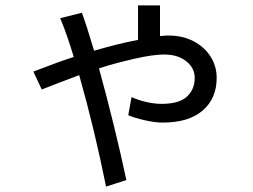

<svg xmlns="http://www.w3.org/2000/svg" viewBox="-20 -630 934 708"><path d="M272 -353Q192 -323 134 -300L103 -366Q201 -404 252 -420Q226 -506 202 -563L282 -583Q300 -534 327 -443Q416 -469 489 -483V-610H570V-497Q592 -499 601 -499Q654 -499 694.5 -477.5Q735 -456 757 -420.5Q779 -385 779 -343Q779 -267 727.5 -222.5Q676 -178 580 -178Q551 -178 514 -186.5Q477 -195 453 -205L465 -272Q489 -261 519 -254Q549 -247 576 -247Q640 -247 669 -273.5Q698 -300 698 -343Q698 -379 667 -404Q636 -429 585 -429Q544 -429 474 -413Q404 -397 345 -378Q404 -163 446 34L371 58Q329 -152 272 -353Z"/></svg>

Font: Kakao Big Sans
Style: Regular
Weight: 400
Designer: Park Young-rak; Lee Sang-min; Kim Jung-jin; Min Bon; Park Min-gyu;
Foundry: Kakao Corporation
Version: Version 2.003